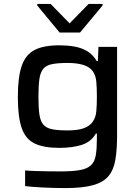

<svg xmlns="http://www.w3.org/2000/svg" viewBox="-20 -749 713 979"><path d="M313 210Q256 210 198 207Q140 204 108 200V120Q129 122 160.5 123Q192 124 226 124.5Q260 125 288 125Q352 125 389 118Q426 111 444.5 93Q463 75 468.5 42Q474 9 474 -42V-68H469Q444 -25 396 -10Q348 5 282 5Q203 5 156.5 -17.5Q110 -40 90.5 -96.5Q71 -153 71 -254Q71 -357 91 -414Q111 -471 157 -494.5Q203 -518 283 -518Q321 -518 357.5 -512Q394 -506 424 -488.5Q454 -471 473 -438H479L482 -510H577V-60Q577 13 568.5 64.5Q560 116 534 148Q508 180 455 195Q402 210 313 210ZM325 -84Q376 -84 406.5 -95Q437 -106 452 -127Q468 -149 471 -180.5Q474 -212 474 -256Q474 -301 471 -333.5Q468 -366 452 -387Q422 -428 325 -428Q275 -428 245.5 -422Q216 -416 201 -398.5Q186 -381 181 -346.5Q176 -312 176 -256Q176 -199 181 -165Q186 -131 201 -113.5Q216 -96 245.5 -90Q275 -84 325 -84ZM284 -583 170 -721V-729H238L335 -630L432 -729H503V-721L388 -583Z"/></svg>

Font: Saira Expanded Medium
Style: Regular
Weight: 500
Width: 7
Designer: Hector Gatti with collaboration of the Omnibus-Type team
Foundry: Omnibus-Type
Version: Version 1.100; ttfautohint (v1.8.3)